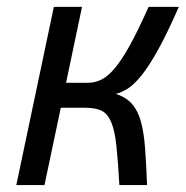

<svg xmlns="http://www.w3.org/2000/svg" viewBox="-20 -532 534 552"><path d="M215.8 -512.2 169.9 -293.9H231.9Q252.4 -293.9 271.2 -303Q290 -312 310.3 -336.2Q330.6 -360.4 354 -402.8Q377.4 -445.3 407.2 -512.2H494.1Q460.9 -436.5 434.8 -389.4Q408.7 -342.3 387 -315.4Q365.2 -288.6 347.4 -277.3Q329.6 -266.1 313 -262.2Q342.3 -252.4 359.1 -233.6Q376 -214.8 384.8 -183.6Q393.6 -152.3 397 -107.2Q400.4 -62 402.8 0H323.2Q319.3 -68.8 314.7 -112.3Q310.1 -155.8 300 -180.2Q290 -204.6 272.5 -213.4Q254.9 -222.2 225.1 -222.2H154.8L107.9 0H26.9L134.8 -512.2Z"/></svg>

Font: Clear Sans
Style: Italic
Weight: 400
Italic angle: -12°
Foundry: Intel Corporation
Version: Version 1.00